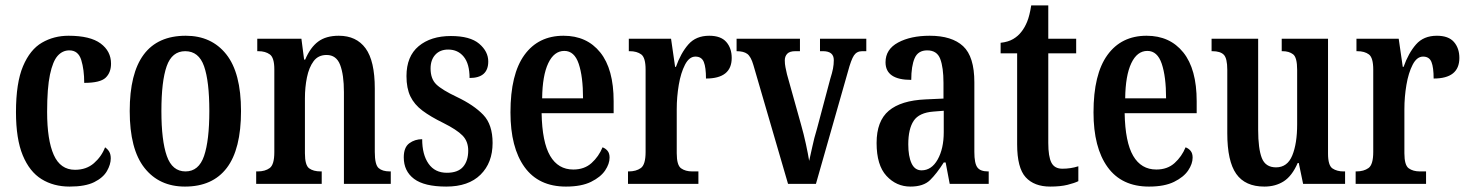

<svg xmlns="http://www.w3.org/2000/svg" viewBox="-20 -679 5422 709"><path d="M237 10Q178 10 133.5 -17.5Q89 -45 64 -105.5Q39 -166 39 -265Q39 -373 65 -434.5Q91 -496 135 -521.5Q179 -547 233 -547Q313 -547 351.5 -518.5Q390 -490 390 -444Q390 -411 370 -392Q350 -373 291 -373Q291 -422 280 -457.5Q269 -493 236 -493Q211 -493 193 -473Q175 -453 164.5 -403.5Q154 -354 154 -266Q154 -162 178.5 -107Q203 -52 257 -52Q299 -52 327 -76.5Q355 -101 368 -135Q378 -128 383.5 -118.5Q389 -109 389 -94Q389 -72 375 -47.5Q361 -23 328 -6.5Q295 10 237 10Z M663 10Q568 10 513.5 -59Q459 -128 459 -269Q459 -547 666 -547Q761 -547 815.5 -478.5Q870 -410 870 -269Q870 -128 817.5 -59Q765 10 663 10ZM665 -46Q714 -46 733.5 -103Q753 -160 753 -269Q753 -379 733.5 -434.5Q714 -490 664 -490Q615 -490 595.5 -434.5Q576 -379 576 -269Q576 -160 596 -103Q616 -46 665 -46Z M926 0V-46H932Q959 -46 976 -58.5Q993 -71 993 -117V-423Q993 -466 976.5 -478Q960 -490 934 -490H930V-536H1093L1103 -459H1107Q1126 -504 1155 -525.5Q1184 -547 1231 -547Q1296 -547 1330 -500.5Q1364 -454 1364 -352V-118Q1364 -71 1378 -58.5Q1392 -46 1419 -46H1423V0H1250V-339Q1250 -403 1236 -439.5Q1222 -476 1186 -476Q1155 -476 1138 -453Q1121 -430 1113.5 -393.5Q1106 -357 1106 -316V-113Q1106 -69 1121.5 -57.5Q1137 -46 1164 -46H1168V0Z M1628 10Q1547 10 1509 -18.5Q1471 -47 1471 -98Q1471 -135 1491.5 -150Q1512 -165 1539 -165Q1539 -108 1562.5 -74.5Q1586 -41 1630 -41Q1671 -41 1690 -63Q1709 -85 1709 -123Q1709 -157 1688 -178.5Q1667 -200 1617 -225Q1570 -248 1540 -270.5Q1510 -293 1495.5 -323Q1481 -353 1481 -398Q1481 -471 1526 -508.5Q1571 -546 1645 -546Q1716 -546 1749.5 -517.5Q1783 -489 1783 -452Q1783 -391 1714 -391Q1714 -443 1692.5 -469.5Q1671 -496 1635 -496Q1605 -496 1587.5 -477Q1570 -458 1570 -426Q1570 -388 1591 -367.5Q1612 -347 1667 -321Q1730 -291 1764.5 -255Q1799 -219 1799 -151Q1799 -78 1754.5 -34Q1710 10 1628 10Z M2070 10Q1969 10 1917 -62Q1865 -134 1865 -264Q1865 -405 1916.5 -476Q1968 -547 2061 -547Q2147 -547 2196.5 -485.5Q2246 -424 2246 -305V-261H1980Q1982 -154 2011.5 -103.5Q2041 -53 2097 -53Q2138 -53 2164.5 -77Q2191 -101 2205 -135Q2216 -131 2223.5 -122Q2231 -113 2231 -97Q2231 -74 2214.5 -49.5Q2198 -25 2162.5 -7.5Q2127 10 2070 10ZM2133 -316Q2133 -396 2117 -443.5Q2101 -491 2064 -491Q2026 -491 2004.5 -445.5Q1983 -400 1982 -316Z M2299 0V-46H2302Q2329 -46 2346.5 -58.5Q2364 -71 2364 -118V-422Q2364 -466 2348 -478Q2332 -490 2305 -490H2302V-536H2458L2473 -432H2476Q2494 -483 2522 -515Q2550 -547 2599 -547Q2642 -547 2662 -524Q2682 -501 2682 -465Q2682 -389 2587 -389Q2587 -430 2579 -450Q2571 -470 2548 -470Q2525 -470 2509.5 -440Q2494 -410 2486.5 -365.5Q2479 -321 2479 -276V-113Q2479 -69 2495 -57.5Q2511 -46 2536 -46H2559V0Z M2762 -439Q2753 -470 2739.5 -480Q2726 -490 2700 -490V-536H2934V-490H2917Q2896 -490 2887 -480.5Q2878 -471 2878 -456Q2878 -443 2880.5 -430.5Q2883 -418 2886 -405L2938 -219Q2948 -184 2956 -147Q2964 -110 2968 -85Q2973 -105 2979.5 -136.5Q2986 -168 2997 -204L3046 -388Q3053 -410 3056 -425.5Q3059 -441 3059 -457Q3059 -490 3019 -490H3008V-536H3179V-490H3164Q3144 -490 3133.5 -474.5Q3123 -459 3111 -414L2993 0H2890Z M3342 10Q3290 10 3253.5 -29.5Q3217 -69 3217 -151Q3217 -232 3262 -270Q3307 -308 3398 -312L3464 -315V-373Q3464 -430 3452 -461.5Q3440 -493 3404 -493Q3370 -493 3357.5 -464Q3345 -435 3345 -384Q3250 -384 3250 -449Q3250 -497 3296.5 -522Q3343 -547 3413 -547Q3495 -547 3536.5 -508.5Q3578 -470 3578 -375V-118Q3578 -76 3589 -61Q3600 -46 3628 -46H3631V0H3487L3472 -79H3465Q3439 -38 3414.5 -14Q3390 10 3342 10ZM3383 -50Q3420 -50 3442.5 -90Q3465 -130 3465 -191V-270L3427 -267Q3374 -263 3354 -233Q3334 -203 3334 -146Q3334 -102 3346 -76Q3358 -50 3383 -50Z M3858 10Q3799 10 3767.5 -24.5Q3736 -59 3736 -146V-482H3675V-521Q3703 -524 3721.5 -535Q3740 -546 3752 -562Q3764 -577 3773 -599Q3782 -621 3788 -659H3851V-536H3954V-482H3851V-151Q3851 -101 3862.5 -78.5Q3874 -56 3903 -56Q3934 -56 3962 -65V-10Q3948 -3 3922 3.5Q3896 10 3858 10Z M4223 10Q4122 10 4070 -62Q4018 -134 4018 -264Q4018 -405 4069.5 -476Q4121 -547 4214 -547Q4300 -547 4349.5 -485.5Q4399 -424 4399 -305V-261H4133Q4135 -154 4164.5 -103.5Q4194 -53 4250 -53Q4291 -53 4317.5 -77Q4344 -101 4358 -135Q4369 -131 4376.5 -122Q4384 -113 4384 -97Q4384 -74 4367.5 -49.5Q4351 -25 4315.5 -7.5Q4280 10 4223 10ZM4286 -316Q4286 -396 4270 -443.5Q4254 -491 4217 -491Q4179 -491 4157.5 -445.5Q4136 -400 4135 -316Z M4649 10Q4578 10 4545 -37Q4512 -84 4512 -187V-421Q4512 -464 4499 -477Q4486 -490 4457 -490H4454V-536H4626V-200Q4626 -130 4639.5 -95.5Q4653 -61 4692 -61Q4734 -61 4752 -105Q4770 -149 4770 -220V-421Q4770 -467 4755 -478.5Q4740 -490 4716 -490H4713V-536H4884V-112Q4884 -68 4900.5 -57Q4917 -46 4941 -46H4947V0H4792L4776 -77H4772Q4751 -29 4720.5 -9.5Q4690 10 4649 10Z M4986 0V-46H4989Q5016 -46 5033.5 -58.5Q5051 -71 5051 -118V-422Q5051 -466 5035 -478Q5019 -490 4992 -490H4989V-536H5145L5160 -432H5163Q5181 -483 5209 -515Q5237 -547 5286 -547Q5329 -547 5349 -524Q5369 -501 5369 -465Q5369 -389 5274 -389Q5274 -430 5266 -450Q5258 -470 5235 -470Q5212 -470 5196.5 -440Q5181 -410 5173.5 -365.5Q5166 -321 5166 -276V-113Q5166 -69 5182 -57.5Q5198 -46 5223 -46H5246V0Z"/></svg>

Font: Noto Serif ExtraCondensed SemiBold
Style: Regular
Weight: 600
Width: 2
Designer: Monotype Design Team
Foundry: Monotype Imaging Inc.
Version: Version 2.015; ttfautohint (v1.8.4.7-5d5b)